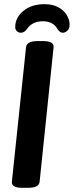

<svg xmlns="http://www.w3.org/2000/svg" viewBox="-20 -899 354 921"><path d="M87 2Q34 2 37 -28L105 -673Q108 -702 161 -702H187Q240 -702 237 -672L170 -27Q168 -12 154.5 -5Q141 2 113 2ZM80 -742Q69 -742 61 -749.5Q53 -757 53 -769Q53 -814 92 -846.5Q131 -879 193 -879Q234 -879 261 -863.5Q288 -848 301 -825.5Q314 -803 314 -781Q314 -762 303.5 -752Q293 -742 281 -742Q267 -742 256 -759Q236 -797 185 -797Q134 -797 108 -758Q96 -742 80 -742Z"/></svg>

Font: Asap Condensed Condensed SemiBold
Style: Italic
Weight: 600
Width: 3
Italic angle: -6°
Designer: Pablo Cosgaya
Foundry: Omnibus-Type
Version: Version 3.001; ttfautohint (v1.8.4.7-5d5b)